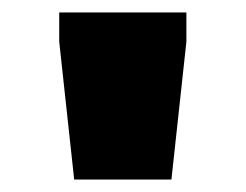

<svg xmlns="http://www.w3.org/2000/svg" viewBox="-20 -708 394 308"><path d="M99 -420 75 -641V-688H279V-641L255 -420Z"/></svg>

Font: Saira Expanded Black
Style: Regular
Weight: 900
Width: 7
Designer: Hector Gatti with collaboration of the Omnibus-Type team
Foundry: Omnibus-Type
Version: Version 1.101